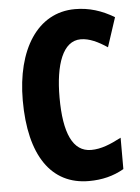

<svg xmlns="http://www.w3.org/2000/svg" viewBox="-53 -766 596 817"><g transform="rotate(-5 245.5 -357.0)"><path d="M311 -594C348 -594 385 -576 424 -550L465 -675C412 -707 358 -724 298 -724C137 -724 43 -572 43 -356C43 -121 133 10 294 10C350 10 399 -2 444 -28V-162C398 -138 358 -121 315 -121C237 -121 200 -202 200 -355C200 -496 235 -594 311 -594Z"/></g></svg>

Font: Noto Sans Gurmukhi UI ExtraCondensed ExtraBold
Style: Regular
Weight: 800
Width: 2
Designer: Jelle Bosma - Monotype Design Team
Foundry: Monotype Imaging Inc.
Version: Version 2.004